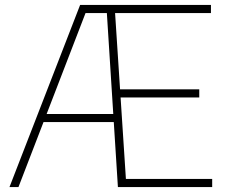

<svg xmlns="http://www.w3.org/2000/svg" viewBox="-20 -760 918 780"><path d="M18.5 0 305.5 -740H429.5L428.5 -707H327.5L55 0ZM145 -264 155 -297H459.5V-264ZM459 0 412 -740H837V-707H447.5L491.5 -33H842V0ZM460.5 -364V-397H789.5V-364Z"/></svg>

Font: Encode Sans SC Condensed Thin Thin
Style: Regular
Weight: 250
Version: Version 3.002